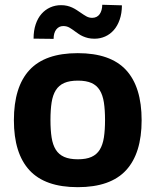

<svg xmlns="http://www.w3.org/2000/svg" viewBox="-20 -776 654 807"><path d="M306.8 -552.6Q444.2 -552.6 509.8 -481.7Q575.3 -410.9 575.3 -270.6Q575.3 -131.4 509.8 -60.4Q444.2 10.7 306.8 10.7Q169.4 10.7 103.9 -60.4Q38.4 -131.4 38.4 -270.6Q38.4 -410.9 103.9 -481.7Q169.4 -552.6 306.8 -552.6ZM192.1 -271.7Q192.1 -229.4 196.9 -198.3Q201.7 -167.3 214.5 -146.8Q227.3 -126.4 249.8 -116.5Q272.4 -106.5 307.5 -106.5Q342.3 -106.5 364.5 -116.5Q386.7 -126.4 399.3 -146.8Q411.9 -167.3 416.7 -198.3Q421.5 -229.4 421.5 -271.7Q421.5 -313.9 416.7 -345.2Q411.9 -376.4 399.3 -396.8Q386.7 -417.3 364.5 -427.2Q342.3 -437.1 307.5 -437.1Q272.4 -437.1 249.8 -427.2Q227.3 -417.3 214.5 -396.8Q201.7 -376.4 196.9 -345.2Q192.1 -313.9 192.1 -271.7ZM121.1 -613.6Q121.1 -647.4 130 -673.7Q138.8 -699.9 154.5 -717.7Q170.1 -735.4 191.2 -744.9Q212.4 -754.3 236.5 -754.3Q250.4 -754.3 261.9 -751.6Q273.4 -748.9 283.4 -744.3Q293.3 -739.7 302 -734Q310.7 -728.3 318.5 -723Q331 -714.1 342.5 -707.6Q354 -701 367.5 -701Q388.1 -701.3 398.8 -716.4Q409.4 -731.5 409.8 -756L492.5 -753.6Q492.2 -719.8 483.1 -693.7Q474.1 -667.6 458.6 -649.9Q443.2 -632.1 422.2 -622.7Q401.3 -613.3 377.1 -613.3Q362.2 -613.3 350.3 -616.1Q338.4 -619 328.5 -623.4Q318.5 -627.8 310.4 -633.5Q302.2 -639.2 294.7 -644.5Q283 -653.4 271.7 -660Q260.3 -666.5 246.1 -666.5Q227.6 -666.5 216.4 -652Q205.3 -637.4 205.3 -612.6Z"/></svg>

Font: Cannonade
Style: Bold
Weight: 700
Designer: Rasmus Andersson
Foundry: rsms
Version: Version 3.012;git-f93a4a705